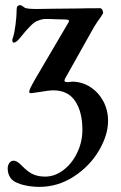

<svg xmlns="http://www.w3.org/2000/svg" viewBox="-20 -443 473 748"><path d="M38 265Q25 258 17.5 244.5Q10 231 10 213Q10 201 16.5 192Q23 183 33 183Q39 183 44.5 186Q50 189 55 193Q60 198 77 214Q94 230 112.5 237.5Q131 245 156 245Q193 245 226.5 220Q260 195 280.5 152.5Q301 110 301 63Q301 -7 273 -49Q245 -91 188 -91Q170 -91 130 -84Q106 -80 102 -80Q92 -80 94 -87Q96 -94 96 -94Q97 -99 105 -113Q113 -127 116 -133L247 -356Q249 -360 249 -361Q249 -366 237 -367L198 -368Q184 -369 158 -369Q143 -369 127 -362Q108 -358 61 -299Q44 -277 34 -277Q28 -277 28 -286Q28 -292 31 -298Q36 -313 40.5 -347Q45 -381 45 -408Q45 -416 49 -419.5Q53 -423 58 -423Q64 -423 75 -414Q81 -408 124 -408L187 -409L287 -410Q315 -411 370 -411Q376 -411 379.5 -403Q383 -395 381 -390L370 -373Q364 -366 347 -339L233 -136L231 -130Q231 -123 242 -123Q248 -123 253.5 -124Q259 -125 263 -125Q301 -124 332.5 -103.5Q364 -83 382.5 -48.5Q401 -14 401 28Q401 83 365.5 143.5Q330 204 268 244.5Q206 285 133 285Q108 285 82 280Q56 275 38 265Z"/></svg>

Font: EB Garamond Medium
Style: Regular
Weight: 500
Designer: Georg Duffner and Octavio Pardo
Foundry: Georg Duffner
Version: Version 1.000